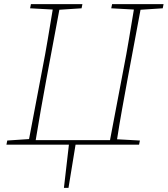

<svg xmlns="http://www.w3.org/2000/svg" viewBox="-20 -697 808 925"><path d="M516 -657 520 -677H768L764 -657L657 -650L594 -313Q581 -242 568 -170Q555 -98 544 -26L654 -20L650 0H344L310 208H288L312 0H11L15 -20L120 -27L184 -364Q198 -435 210 -507Q222 -579 234 -651L125 -657L129 -677H377L373 -657L266 -650L203 -313Q176 -168 152 -22H510L575 -364Q589 -435 601 -507Q613 -579 625 -651Z"/></svg>

Font: Source Serif Pro ExtraLight
Style: Italic
Weight: 200
Italic angle: -12°
Designer: Frank Grießhammer
Foundry: Adobe Systems Incorporated
Version: Version 3.001;hotconv 1.0.111;makeotfexe 2.5.65597